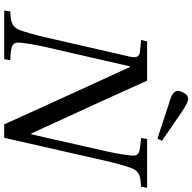

<svg xmlns="http://www.w3.org/2000/svg" viewBox="-21 -910 931 930"><g transform="rotate(90 445.0 -445.5)"><path d="M421 -841Q421 -855 432 -873Q443 -891 460 -891Q476 -891 518 -863L663 -764L652 -742L482 -798Q458 -805 447.5 -809.5Q437 -814 429 -822Q421 -830 421 -841ZM31 0 36 -29 67 -32Q112 -36 126 -75Q144 -125 161 -199L255 -609Q266 -654 233 -657L174 -663L181 -692H371Q455 -505 627 -131H631L713 -493Q729 -565 734 -617Q736 -640 725.5 -648Q715 -656 688 -659L649 -663L654 -692H890L885 -663L854 -660Q809 -656 795 -617Q777 -567 760 -493L648 0H583Q399 -406 305 -609H302L208 -199Q192 -127 187 -75Q185 -53 196 -43.5Q207 -34 233 -32L272 -29L267 0Z"/></g></svg>

Font: Heuristica
Style: Italic
Weight: 400
Italic angle: -13°
Version: Version 1.0.2